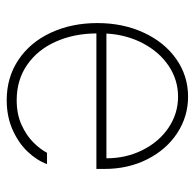

<svg xmlns="http://www.w3.org/2000/svg" viewBox="-24 -554 589 581"><g transform="rotate(90 270.5 -263.5)"><path d="M49.8 -263.7Q49.8 -341.3 78.9 -404.1Q107.9 -466.8 158.7 -502.4Q209.5 -538.1 272.5 -538.1Q332.5 -538.1 382.6 -505.4Q432.6 -472.7 461.9 -414.8Q491.2 -356.9 491.2 -285.2V-260.7H81.1Q81.5 -192.9 106 -137.9Q130.4 -83 176 -51.3Q221.7 -19.5 283.2 -19.5Q325.7 -19.5 358.2 -34.4Q390.6 -49.3 411.1 -70.1Q431.6 -90.8 442.4 -111.3H476.6Q465.3 -80.6 439 -52.7Q412.6 -24.9 372.6 -7.1Q332.5 10.7 283.2 10.7Q213.9 10.7 160.9 -24.9Q107.9 -60.5 78.9 -123Q49.8 -185.5 49.8 -263.7ZM459 -291Q459 -350.6 434.1 -400.4Q409.2 -450.2 366.5 -479Q323.7 -507.8 272.5 -507.8Q221.7 -507.8 179.4 -479.5Q137.2 -451.2 111.1 -401.6Q85 -352.1 81.5 -291Z"/></g></svg>

Font: Pretendard JP Thin
Style: Regular
Weight: 100
Designer: Base glyphs from Inter by Rasmus Andersson; Hangeul glyphs from Noto Sans CJK(Source Han Sans) by Jang Soo-young and Kan
Foundry: Kil Hyung-jin
Version: Version 1.309